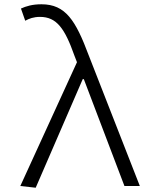

<svg xmlns="http://www.w3.org/2000/svg" viewBox="-20 -870 740 898"><path d="M75 0 147 8 367 -500H372L562 0H634L395 -611C334 -774 287 -850 174 -850C131 -850 102 -841 78 -830L98 -773C116 -783 137 -791 167 -791C245 -791 283 -737 328 -610L340 -579Z"/></svg>

Font: Kawkab Mono Light
Style: Regular
Weight: 300
Monospace: yes
Designer: Abdullah Arif
Foundry: Abdullah Arif
Version: Version 1.000;PS 000.500;hotconv 1.0.88;makeotf.lib2.5.64775